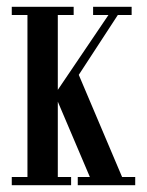

<svg xmlns="http://www.w3.org/2000/svg" viewBox="-20 -543 432 563"><path d="M14.5 0V-24H60.5V-499H14.5V-523H196V-499H149.5V-279.5L298 -499H253V-523H366V-499H325.5L211 -323.5L338 -24H376.5V0H208V-24H243.5L149.5 -245V-24H188.5V0Z"/></svg>

Font: Imbue 50pt Medium
Style: Regular
Weight: 500
Designer: Tyler Finck
Foundry: Etcetera Type Company
Version: Version 1.102; ttfautohint (v1.8.3)